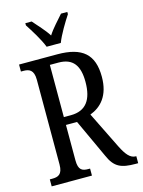

<svg xmlns="http://www.w3.org/2000/svg" viewBox="-136 -1009 807 1087"><g transform="rotate(-15 267.5 -465.5)"><path d="M205 -771H288C305 -816 344 -880 369 -918V-931H332C304 -898 270 -864 246 -826C222 -864 188 -898 160 -931H123V-918C148 -880 188 -816 205 -771ZM28 0H264V-41H255C219 -41 196 -49 196 -108V-315H261L365 -90C397 -16 436 0 520 0H535V-41H532C500 -41 477 -69 451 -121L345 -336C409 -360 463 -414 463 -526C463 -657 399 -714 252 -714H28V-673H42C75 -673 103 -664 103 -605V-108C103 -49 76 -41 42 -41H28ZM237 -361H196V-667H246C331 -667 366 -618 366 -522C366 -418 326 -361 237 -361Z"/></g></svg>

Font: Noto Serif Sinhala ExtraCondensed
Style: Regular
Weight: 400
Width: 2
Designer: Jelle Bosma - Monotype Design Team
Foundry: Monotype Imaging Inc.
Version: Version 2.007